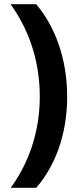

<svg xmlns="http://www.w3.org/2000/svg" viewBox="-20 -734 378 912"><path d="M152 -714H30C111 -603 169 -454 169 -275C169 -98 110 50 31 158H152C240 57 299 -92 299 -274C299 -458 240 -610 152 -714Z"/></svg>

Font: Passageway
Style: Regular
Weight: 700
Foundry: Ascender Corporation
Version: Version 1.11